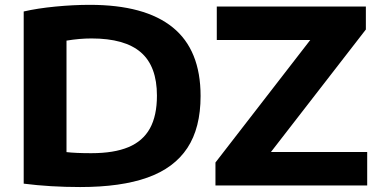

<svg xmlns="http://www.w3.org/2000/svg" viewBox="-20 -767 1578 794"><path d="M78 -7.5V-719.5Q134 -732.5 208.8 -739.8Q283.5 -747 351.5 -747Q579 -747 694.2 -653.8Q809.5 -560.5 809.5 -370Q809.5 -238 754.8 -155Q700 -72 590.2 -32.8Q480.5 6.5 311.5 6.5Q188.5 6.5 78 -7.5ZM629 -371.5Q629 -493 562.5 -550.5Q496 -608 358.5 -608Q309 -608 255 -599V-138Q293 -133.5 357.5 -133.5Q451.5 -133.5 511.2 -158.5Q571 -183.5 600 -236Q629 -288.5 629 -371.5ZM1100.5 -138.5H1498.5V0H871V-95L1263 -601.5H876.5V-740H1493V-645Z"/></svg>

Font: Encode Sans Expanded
Style: Bold
Weight: 700
Width: 7
Designer: Multiple Designers
Foundry: Impallari Type
Version: Version 2.000